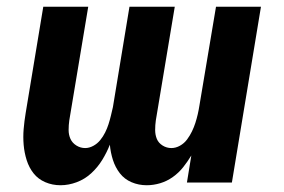

<svg xmlns="http://www.w3.org/2000/svg" viewBox="-20 -540 840 568"><path d="M159 8Q135 8 114 -1Q93 -10 79.5 -27Q66 -44 59 -66Q52 -88 50 -111.5Q48 -135 50 -158.5Q52 -182 56 -206L108 -520H241L185 -184Q183 -170 183 -155.5Q183 -141 188.5 -129Q194 -117 206 -109.5Q218 -102 232 -102Q244 -102 256 -108.5Q268 -115 276.5 -125.5Q285 -136 291 -148Q297 -160 301 -172.5Q305 -185 308 -197.5Q311 -210 314 -223L363 -520H497L441 -184Q439 -170 439 -155.5Q439 -141 444 -129Q449 -117 461 -109.5Q473 -102 487 -102Q500 -102 512.5 -109Q525 -116 533.5 -127.5Q542 -139 548 -151.5Q554 -164 558 -176.5Q562 -189 565 -202Q568 -215 570 -228L619 -520H752L666 0H533L546 -80Q535 -62 522 -45.5Q509 -29 491.5 -16.5Q474 -4 454 2Q434 8 414 8Q390 8 369 -1Q348 -10 334.5 -27.5Q321 -45 314 -67Q307 -89 305 -112Q296 -89 282.5 -67Q269 -45 250 -27.5Q231 -10 207 -1Q183 8 159 8Z"/></svg>

Font: Iosevka Aile Extrabold
Style: Italic
Weight: 800
Italic angle: -9°
Designer: Belleve Invis
Foundry: Belleve Invis
Version: Version 31.1.0; ttfautohint (v1.8.4)